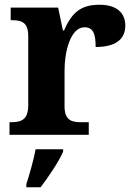

<svg xmlns="http://www.w3.org/2000/svg" viewBox="-20 -568 563 809"><path d="M20 0H354V-53H322C282 -53 252 -61 252 -120V-273C252 -350 277 -453 336 -453C373 -453 383 -425 383 -370C462 -370 508 -399 508 -460C508 -511 475 -548 399 -548C317 -548 281 -511 250 -440H245L225 -536H25V-483H28C72 -483 99 -474 99 -415V-125C99 -62 69 -53 24 -53H20ZM91 208V221H151C184 178 228 113 246 71V61H130C122 105 104 168 91 208Z"/></svg>

Font: Noto Serif Malayalam
Style: Bold
Weight: 700
Designer: Indian type Foundry, Jelle Bosma, Monotype Design Team
Foundry: Monotype Imaging Inc.
Version: Version 2.104